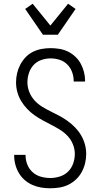

<svg xmlns="http://www.w3.org/2000/svg" viewBox="-20 -1001 540 1029"><path d="M249 8Q224 8 200 4Q176 0 153.5 -10Q131 -20 112.5 -36Q94 -52 81.5 -73Q69 -94 62.5 -118Q56 -142 56 -167V-171H117V-168Q117 -143 126.5 -119Q136 -95 155 -78Q174 -61 199 -54Q224 -47 249 -47Q275 -47 300.5 -55Q326 -63 344.5 -81Q363 -99 372 -124.5Q381 -150 381 -176Q381 -202 371 -227Q361 -252 343 -271.5Q325 -291 302.5 -305Q280 -319 256.5 -331Q233 -343 210 -355.5Q187 -368 165.5 -383Q144 -398 125.5 -417.5Q107 -437 93.5 -459.5Q80 -482 73 -507.5Q66 -533 66 -560Q66 -584 71.5 -608Q77 -632 88.5 -654Q100 -676 117 -694Q134 -712 156 -723Q178 -734 202.5 -738.5Q227 -743 251 -743Q275 -743 299 -739Q323 -735 344.5 -724.5Q366 -714 383.5 -697.5Q401 -681 412.5 -660Q424 -639 430 -615.5Q436 -592 436 -568V-564H375V-566Q375 -591 366.5 -614.5Q358 -638 340.5 -655.5Q323 -673 299.5 -680.5Q276 -688 251 -688Q226 -688 201.5 -679.5Q177 -671 160 -652.5Q143 -634 135 -609.5Q127 -585 127 -560Q127 -533 137 -508Q147 -483 164.5 -463.5Q182 -444 204.5 -430Q227 -416 250.5 -404.5Q274 -393 297.5 -380.5Q321 -368 342.5 -352.5Q364 -337 382.5 -318Q401 -299 414.5 -276Q428 -253 435 -227.5Q442 -202 442 -176Q442 -151 436 -126Q430 -101 418 -79Q406 -57 387.5 -39.5Q369 -22 346.5 -11Q324 0 299 4Q274 8 249 8ZM210 -815 115 -953 155 -981 250 -864 345 -981 385 -953 290 -815Z"/></svg>

Font: Iosevka Custom Light
Style: Regular
Weight: 300
Monospace: yes
Designer: Belleve Invis
Foundry: Belleve Invis
Version: Version 27.3.5